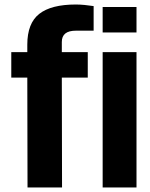

<svg xmlns="http://www.w3.org/2000/svg" viewBox="-20 -831 665 851"><path d="M102 0 101 -487H30V-600H101V-633Q101 -728 154 -769.5Q207 -811 316 -811Q334 -811 355 -809Q376 -807 395 -804V-695H316Q254 -695 254 -645V-600H369V-487H254L255 0ZM435 -687V-800H585V-687ZM435 0V-600H585V0Z"/></svg>

Font: Big Shoulders Text Black
Style: Regular
Weight: 900
Designer: Patric King
Foundry: XO Type Co
Version: Version 1.000; ttfautohint (v1.8.2)